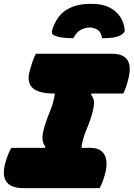

<svg xmlns="http://www.w3.org/2000/svg" viewBox="-44 -980 696 1000"><path d="M475 0H80Q-58 0 -13 -143Q-5 -168 1.5 -183Q8 -198 15 -210H189L193 -215Q178 -235 177 -258Q176 -281 188 -322Q201 -364 218 -404.5Q235 -445 242 -493H236Q82 -493 109 -604Q117 -634 125 -658Q133 -682 143 -700H539Q657 -700 625 -571Q619 -546 612.5 -527.5Q606 -509 598 -493H434L430 -488Q444 -470 445.5 -450Q447 -430 438 -396Q427 -354 406.5 -305.5Q386 -257 380 -210H426Q479 -210 499 -176Q519 -142 505 -81Q498 -54 492 -38Q486 -22 475 0ZM338 -781Q304 -781 277 -785Q250 -789 236 -797Q221 -805 229 -828Q254 -901 304.5 -930.5Q355 -960 427 -960H433Q509 -960 553.5 -923.5Q598 -887 605 -828Q607 -818 601.5 -810.5Q596 -803 587 -798Q568 -788 545.5 -784.5Q523 -781 488 -781Q484 -808 469 -821Q454 -834 427 -837Q394 -836 373 -822.5Q352 -809 338 -781Z"/></svg>

Font: Recursive Mn Csl St XBk
Style: Italic
Weight: 1000
Italic angle: -15°
Monospace: yes
Version: Version 1.079;hotconv 1.0.112;makeotfexe 2.5.65598; ttfautoh